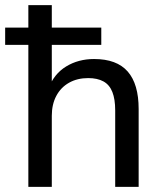

<svg xmlns="http://www.w3.org/2000/svg" viewBox="-37 -725 629 745"><path d="M73 0V-551H-17V-618H73V-705H164V-618H356V-551H164V-381H151Q172 -438 219.5 -467Q267 -496 328 -496Q416 -496 458.5 -447.5Q501 -399 501 -302V0H410V-297Q410 -340 399 -368Q388 -396 364.5 -409Q341 -422 305 -422Q263 -422 231 -404Q199 -386 181.5 -353Q164 -320 164 -276V0Z"/></svg>

Font: Nunito Sans 12pt Medium
Style: Regular
Weight: 500
Designer: Vernon Adams
Foundry: Vernon Adams
Version: Version 3.101;gftools[0.9.27]